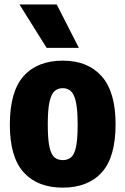

<svg xmlns="http://www.w3.org/2000/svg" viewBox="-20 -828 560 858"><path d="M260.5 10.5Q148 10.5 86 -57.5Q24 -125.5 24 -271Q24 -419.5 85.8 -488.2Q147.5 -557 260.5 -557Q372.5 -557 434.5 -487Q496.5 -417 496.5 -272.5Q496.5 -125.5 434.8 -57.5Q373 10.5 260.5 10.5ZM260.5 -112.5Q282 -112.5 297 -124.5Q312 -136.5 319.5 -170.5Q327 -204.5 327 -270.5Q327 -338.5 319 -373.5Q311 -408.5 296.2 -421.2Q281.5 -434 260.5 -434Q239.5 -434 224.5 -421.5Q209.5 -409 201.5 -374.2Q193.5 -339.5 193.5 -273Q193.5 -206 201 -171.5Q208.5 -137 223.5 -124.8Q238.5 -112.5 260.5 -112.5ZM188.5 -614 67 -808H233.5L332.5 -614Z"/></svg>

Font: Encode Sans Condensed ExtraBold
Style: Regular
Weight: 800
Width: 3
Designer: Multiple Designers
Foundry: Impallari Type
Version: Version 3.000; ttfautohint (v1.8.3) -l 8 -r 50 -G 200 -x 14 